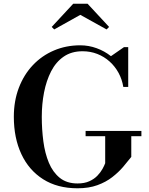

<svg xmlns="http://www.w3.org/2000/svg" viewBox="-20 -1004 804 1034"><path d="M441 -299H741.5V-270.5H687V-159Q668 -134.5 643 -105.2Q618 -76 584.2 -49.8Q550.5 -23.5 504.5 -6.8Q458.5 10 397.5 10Q289 10 212.2 -38.8Q135.5 -87.5 95 -174.2Q54.5 -261 54.5 -375Q54.5 -460.5 81.5 -531.2Q108.5 -602 157 -653.2Q205.5 -704.5 270.8 -732.2Q336 -760 412 -760Q457.5 -760 500.2 -744.5Q543 -729 577.5 -701.5L647.5 -750H670.5V-536H644Q637.5 -576.5 618.5 -611.5Q599.5 -646.5 570.2 -672.8Q541 -699 504 -713.5Q467 -728 424.5 -728Q365 -728 323 -699Q281 -670 255.2 -619.8Q229.5 -569.5 217.2 -506.2Q205 -443 205 -375Q205 -307 213.5 -242.8Q222 -178.5 243.2 -127.5Q264.5 -76.5 302 -46.2Q339.5 -16 397.5 -16Q435 -16 461.2 -28Q487.5 -40 504.5 -57.8Q521.5 -75.5 531.8 -94Q542 -112.5 546.5 -125V-270.5H441ZM272 -845.5 258.5 -859 374.5 -984H451.5L567.5 -859L554 -845.5L412.5 -924Z"/></svg>

Font: Bodoni Moda 9pt SemiBold
Style: Regular
Weight: 600
Designer: Owen Earl
Foundry: indestructible type
Version: Version 2.005